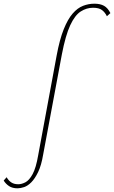

<svg xmlns="http://www.w3.org/2000/svg" viewBox="-147 -731 618 1040"><path d="M-52 289Q-80 289 -98 277Q-116 265 -127 247L-111 229Q-101 247 -86 257Q-71 267 -48 267Q-30 267 -9.5 256.5Q11 246 29.5 212.5Q48 179 60 109L160 -431Q176 -517 198 -572Q220 -627 246.5 -657.5Q273 -688 303 -699.5Q333 -711 364 -711Q396 -711 416.5 -699.5Q437 -688 451 -660L432 -643Q422 -664 405.5 -676.5Q389 -689 357 -689Q322 -689 290.5 -669Q259 -649 233.5 -594.5Q208 -540 188 -436L87 105Q77 165 59.5 201Q42 237 22.5 256.5Q3 276 -16.5 282.5Q-36 289 -52 289Z"/></svg>

Font: Ysabeau Office Thin
Style: Italic
Weight: 250
Italic angle: -12°
Designer: Christian Thalmann (Catharsis Fonts)
Version: Version 2.001;gftools[0.9.30]; featfreeze: tnum,lnum,ss02